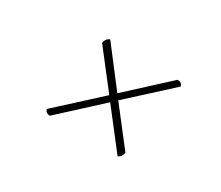

<svg xmlns="http://www.w3.org/2000/svg" viewBox="-65 -576 661 574"><g transform="rotate(30 266.0 -289.0)"><path d="M374 -143 274 -272 138 -147Q123 -147 120 -160L261 -289L164 -414Q167 -430 180 -435L279 -306L415 -431Q430 -431 433 -418L292 -289L389 -164Q386 -148 374 -143Z"/></g></svg>

Font: Petrona Thin
Style: Italic
Weight: 100
Italic angle: -9°
Designer: Ringo R. Seeber
Foundry: Ringo R. Seeber
Version: Version 2.001; ttfautohint (v1.8.3)